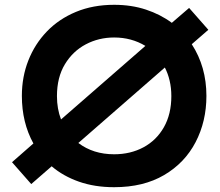

<svg xmlns="http://www.w3.org/2000/svg" viewBox="-20 -766 917 799"><path d="M455 13Q374 13 308.5 -10Q243 -33 195 -74L110 0L30 -91L119 -169Q71 -256 71 -367Q71 -446 98 -514.5Q125 -583 175 -635Q225 -687 296 -716.5Q367 -746 455 -746Q527 -746 587.5 -726Q648 -706 695 -671L767 -733L847 -642L778 -582Q839 -488 839 -367Q839 -261 794 -174.5Q749 -88 663 -37.5Q577 13 455 13ZM455 -610Q391 -610 337 -581.5Q283 -553 250 -498.5Q217 -444 217 -366Q217 -313 234 -269L585 -575Q527 -610 455 -610ZM693 -366Q693 -400 686 -430Q679 -460 666 -485L306 -171Q368 -124 455 -124Q523 -124 577 -153Q631 -182 662 -236.5Q693 -291 693 -366Z"/></svg>

Font: Kreadon
Style: Bold
Weight: 700
Designer: Reiya WATANABE
Foundry: StudioGnu
Version: Version 1.003; ttfautohint (v1.8.4.7-5d5b);gftools[0.9.32]